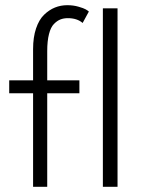

<svg xmlns="http://www.w3.org/2000/svg" viewBox="-20 -720 554 740"><path d="M15.5 -410.5H107.5V-530.5Q107.5 -576.5 119 -610.5Q130.5 -644.5 150 -663.2Q169.5 -682 191.8 -691Q214 -700 239.5 -700Q262.5 -700 282.5 -694.2Q302.5 -688.5 310.2 -684Q318 -679.5 322.5 -675.5L298.5 -631.5Q277 -650 241.5 -650Q225.5 -650 212.8 -645Q200 -640 187.8 -627.5Q175.5 -615 168.8 -588.5Q162 -562 162 -523V-410.5H286V-360.5H162V0H107.5V-360.5H15.5ZM433 0H376.5V-688H433Z"/></svg>

Font: League Spartan Light
Style: Regular
Weight: 277
Foundry: The League of Moveable Type
Version: Version 2.002